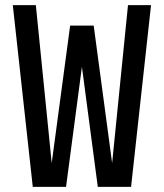

<svg xmlns="http://www.w3.org/2000/svg" viewBox="-20 -730 640 750"><path d="M108 0 30 -710H120L182 -93L254 -630H346L418 -93L480 -710H570L492 0H362L300 -469L238 0Z"/></svg>

Font: Geist Mono
Style: Regular
Weight: 400
Monospace: yes
Designer: Basement.studio, Andrés Briganti, Mateo Zaragoza
Foundry: Basement.studio, Vercel, Andrés Briganti, Guido Ferreyra, Mateo Zaragoza
Version: Version 1.500; ttfautohint (v1.8.4.7-5d5b)